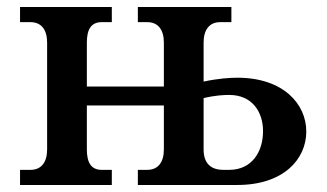

<svg xmlns="http://www.w3.org/2000/svg" viewBox="-20 -526 929 546"><path d="M227 -101V-226H446V-101C446 -64 429 -43 399 -43H372V0H655C786 0 851 -73 851 -152C851 -230 786 -305 655 -305C634 -305 601 -303 559 -294V-405C559 -442 576 -463 606 -463H638V-506H372V-463H399C429 -463 446 -442 446 -405V-280H227V-405C227 -442 239 -463 269 -463H298V-506H37V-463H67C97 -463 114 -442 114 -405V-101C114 -64 97 -43 67 -43H37V0H298V-43H269C239 -43 227 -64 227 -101ZM559 -101V-247C592 -255 617 -256 632 -256C697 -256 728 -208 728 -153C728 -94 696 -43 632 -43H615C578 -43 559 -63 559 -101Z"/></svg>

Font: LT Superior Serif Semibold
Style: Regular
Weight: 600
Designer: Daniel Lyons
Foundry: LyonsType
Version: Version 2.120;FEAKit 1.0